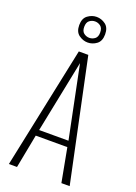

<svg xmlns="http://www.w3.org/2000/svg" viewBox="-191 -1125 851 1199"><g transform="rotate(20 234.0 -525.5)"><path d="M32 0 202 -810H265L436 0H381L339 -224H129L86 0ZM137 -264H332L234 -744ZM234 -881Q203 -881 175.5 -901Q148 -921 148 -966Q148 -1011 175.5 -1031Q203 -1051 234 -1051Q266 -1051 293 -1031Q320 -1011 320 -966Q320 -921 293 -901Q266 -881 234 -881ZM234 -912Q254 -912 270.5 -924.5Q287 -937 287 -966Q287 -996 270.5 -1008.5Q254 -1021 234 -1021Q214 -1021 197.5 -1008.5Q181 -996 181 -966Q181 -937 197.5 -924.5Q214 -912 234 -912Z"/></g></svg>

Font: Oswald ExtraLight
Style: Regular
Weight: 250
Designer: Vernon Adams
Foundry: Vernon Adams
Version: Version 4.100; ttfautohint (v1.8.1.43-b0c9)